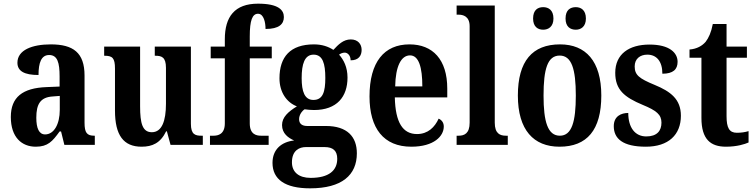

<svg xmlns="http://www.w3.org/2000/svg" viewBox="-20 -790 4119 1047"><path d="M175 10C241 10 266 -19 305 -73H313L331 0H497V-50H494C454 -50 441 -66 441 -121V-378C441 -503 379 -548 257 -548C155 -548 75 -517 75 -448C75 -402 113 -381 190 -381C190 -448 205 -490 248 -490C294 -490 305 -447 305 -373V-318L233 -315C103 -310 39 -260 39 -152C39 -41 99 10 175 10ZM226 -57C193 -57 178 -90 178 -148C178 -222 200 -260 268 -264L306 -267V-191C306 -112 274 -57 226 -57Z M752 10C811 10 855 -10 886 -74H890L910 0H1086V-50H1079C1045 -50 1021 -56 1021 -115V-536H824V-486H827C861 -486 885 -479 885 -420V-224C885 -131 863 -69 808 -69C757 -69 744 -117 744 -210V-536H548V-486H550C593 -486 607 -474 607 -416V-187C607 -52 654 10 752 10Z M1125 0H1445V-50H1403C1377 -50 1342 -58 1342 -117V-472H1462V-536H1342V-592C1342 -679 1356 -715 1387 -715C1419 -715 1428 -666 1428 -632C1502 -632 1528 -659 1528 -697C1528 -735 1499 -770 1387 -770C1260 -770 1206 -699 1206 -576V-536H1129V-472H1206V-117C1206 -58 1169 -50 1145 -50H1125Z M1671 237C1844 237 1926 165 1926 46C1926 -44 1874 -103 1757 -103H1655C1629 -103 1611 -114 1611 -140C1611 -164 1627 -185 1641 -194C1652 -192 1679 -190 1692 -190C1818 -190 1875 -263 1875 -367C1875 -424 1854 -464 1829 -492C1837 -498 1848 -503 1860 -503C1875 -503 1892 -488 1892 -461C1937 -461 1952 -488 1952 -518C1952 -549 1932 -575 1893 -575C1852 -575 1825 -547 1798 -518C1770 -536 1736 -548 1692 -548C1563 -548 1504 -480 1504 -363C1504 -286 1544 -231 1599 -210C1552 -181 1518 -151 1518 -108C1518 -62 1552 -38 1584 -24C1513 -16 1466 26 1466 98C1466 188 1534 237 1671 237ZM1689 -245C1641 -245 1625 -291 1625 -364C1625 -441 1641 -492 1690 -492C1740 -492 1754 -443 1754 -365C1754 -290 1741 -245 1689 -245ZM1674 180C1610 180 1572 149 1572 95C1572 29 1614 12 1648 12H1750C1796 12 1819 32 1819 76C1819 140 1773 180 1674 180Z M2223 10C2347 10 2400 -48 2400 -100C2400 -122 2388 -136 2372 -143C2351 -97 2314 -59 2254 -59C2177 -59 2136 -121 2133 -259H2419V-307C2419 -465 2340 -548 2213 -548C2075 -548 1995 -452 1995 -264C1995 -90 2072 10 2223 10ZM2283 -319H2135C2137 -428 2167 -488 2216 -488C2264 -488 2283 -422 2283 -319Z M2470 0H2749V-50H2739C2706 -50 2678 -62 2678 -121V-760H2470V-710H2481C2504 -710 2541 -702 2541 -647V-121C2541 -62 2512 -50 2481 -50H2470Z M3120 -628C3147 -628 3175 -644 3175 -689C3175 -736 3147 -751 3120 -751C3090 -751 3064 -736 3064 -689C3064 -644 3090 -628 3120 -628ZM2942 -628C2970 -628 2998 -644 2998 -689C2998 -736 2970 -751 2942 -751C2913 -751 2887 -736 2887 -689C2887 -644 2913 -628 2942 -628ZM3031 10C3181 10 3259 -81 3259 -269C3259 -457 3174 -548 3034 -548C2883 -548 2804 -457 2804 -269C2804 -81 2890 10 3031 10ZM3033 -50C2967 -50 2944 -126 2944 -269C2944 -414 2966 -487 3032 -487C3097 -487 3120 -414 3120 -269C3120 -126 3098 -50 3033 -50Z M3502 10C3625 10 3693 -55 3693 -159C3693 -249 3637 -291 3550 -327C3465 -362 3441 -381 3441 -428C3441 -469 3470 -492 3510 -492C3560 -492 3592 -456 3592 -388C3650 -388 3675 -411 3675 -453C3675 -502 3631 -547 3522 -547C3410 -547 3335 -495 3335 -393C3335 -301 3384 -260 3485 -218C3560 -187 3587 -165 3587 -121C3587 -77 3563 -46 3504 -46C3444 -46 3406 -93 3406 -174C3368 -174 3327 -157 3327 -102C3327 -34 3376 10 3502 10Z M3939 10C3999 10 4042 -4 4062 -13V-75C4043 -69 4021 -66 3998 -66C3957 -66 3942 -93 3942 -156V-475H4053V-536H3942V-659H3867C3858 -612 3844 -583 3828 -562C3810 -541 3781 -523 3740 -520V-475H3805V-147C3805 -30 3855 10 3939 10Z"/></svg>

Font: Noto Serif Thai Condensed
Style: Bold
Weight: 700
Width: 3
Designer: Monotype Design Team
Foundry: Monotype Imaging Inc.
Version: Version 2.002